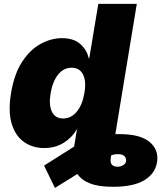

<svg xmlns="http://www.w3.org/2000/svg" viewBox="-20 -747 822 978"><path d="M567.5 -63.6Q577.4 -63.9 588.1 -63.9Q694.6 -63.9 742.4 -23.6Q790.1 16.7 779.8 79.5Q770.2 138.1 714.5 171.3Q658.7 204.5 555.4 204.5Q483 204.5 439.1 187.5Q395.2 170.5 374.3 139.2L259.9 210.2L204.5 96.6L357.6 -0.4L372.2 -89.5H371.8Q348.7 -47.9 305.6 -20.4Q262.4 7.1 204.9 7.1Q146.7 7.1 102.8 -23.4Q58.9 -54 39.8 -116.1Q20.6 -178.3 36.2 -272.7Q52.6 -371.4 93.4 -433.2Q134.2 -495 187.7 -523.8Q241.1 -552.6 295.1 -552.6Q355.8 -552.6 389.6 -522.2Q423.3 -491.8 431.8 -450.3H434.7L480.8 -727.3H676.8ZM409.8 -272.7Q420.5 -333.5 402.9 -367.7Q385.3 -402 344.8 -402Q304.3 -402 276.5 -367.7Q248.6 -333.5 237.9 -272.7Q227.6 -212 244.5 -177.7Q261.4 -143.5 301.8 -143.5Q342.3 -143.5 371.1 -178.3Q399.9 -213.1 409.8 -272.7ZM546.5 44 544 59.7Q540.8 83.1 551 92.7Q561.1 102.3 578.1 102.3Q594.1 102.3 607.2 94.5Q620.4 86.6 622.2 73.9Q624.3 58.9 613.3 47.8Q602.3 36.6 572.4 38.4Q561.8 39.1 546.5 44Z"/></svg>

Font: Inter UI Black
Style: Italic
Weight: 900
Italic angle: -9.39999°
Designer: Rasmus Andersson
Foundry: rsms
Version: 3.2;8d6f07862